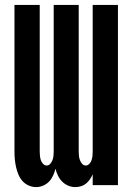

<svg xmlns="http://www.w3.org/2000/svg" viewBox="-20 -755 540 783"><path d="M127 8Q112 8 97 1.5Q82 -5 71.5 -17Q61 -29 55 -43.5Q49 -58 45.5 -73.5Q42 -89 40.5 -104.5Q39 -120 39 -136V-735H142V-136Q142 -127 143 -118.5Q144 -110 146.5 -102Q149 -94 155.5 -87Q162 -80 170 -80Q179 -80 185 -87Q191 -94 194 -102Q197 -110 198 -118.5Q199 -127 199 -136V-735H301V-136Q301 -127 302 -118.5Q303 -110 306 -102Q309 -94 315 -87Q321 -80 330 -80Q338 -80 344.5 -87Q351 -94 353.5 -102Q356 -110 357 -118.5Q358 -127 358 -136V-735H461V0H358V-44Q353 -33 346.5 -23.5Q340 -14 331 -6.5Q322 1 310.5 4.5Q299 8 287 8Q272 8 258 2Q244 -4 233.5 -14.5Q223 -25 216.5 -38.5Q210 -52 206 -67Q203 -53 196.5 -39Q190 -25 180 -14.5Q170 -4 156 2Q142 8 127 8Z"/></svg>

Font: Zed Mono
Style: Bold
Weight: 700
Monospace: yes
Designer: Belleve Invis
Foundry: Belleve Invis
Version: Version 1.0.0; ttfautohint (v1.8.4)